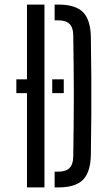

<svg xmlns="http://www.w3.org/2000/svg" viewBox="-20 -820 464 840"><path d="M219 0V-69H234.5Q268.5 -69 284.2 -85Q300 -101 300.5 -135Q301.5 -201.5 302.2 -267.8Q303 -334 303 -400.2Q303 -466.5 302.2 -533Q301.5 -599.5 300.5 -666Q300 -699.5 284.2 -715.2Q268.5 -731 235 -731H219V-800H235Q310 -800 343 -767Q376 -734 377.5 -658Q379 -566 379.5 -483Q380 -400 379.5 -317.2Q379 -234.5 377.5 -142.5Q376 -66.5 342.8 -33.2Q309.5 0 234.5 0ZM51.5 -473H98V-800H174.5V0H98V-412.5H51.5ZM208.5 -473H259V-412.5H208.5Z"/></svg>

Font: Big Shoulders Stencil Display Thin Medium
Style: Regular
Weight: 500
Version: Version 2.001